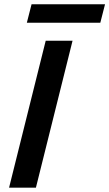

<svg xmlns="http://www.w3.org/2000/svg" viewBox="-20 -862 503 882"><path d="M21.7 0 190 -675H313.3L145 0ZM103.3 -757.5 125 -842.5H462.5L440.8 -757.5Z"/></svg>

Font: Funnel Sans SemiBold
Style: Italic
Weight: 600
Italic angle: -14.036°
Designer: NORD ID, Kristian Moeller
Foundry: Dicotype
Version: Version 1.000